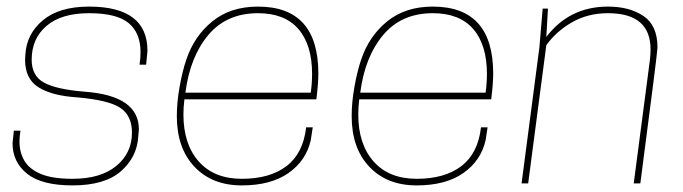

<svg xmlns="http://www.w3.org/2000/svg" viewBox="-20 -556 2070 582"><path d="M200 6Q106 6 62 -29.5Q18 -65 18 -122L22 -160H42Q39 -142 39 -127Q39 -95 53.5 -69.5Q68 -44 103 -29Q138 -14 200 -14Q285 -14 332.5 -53Q380 -92 380 -154Q380 -206 344 -229.5Q308 -253 212 -261Q137 -266 96.5 -291.5Q56 -317 56 -375L57 -392Q61 -454 110.5 -495Q160 -536 250 -536Q427 -536 427 -402L423 -360H403Q406 -380 406 -398Q406 -456 370 -486Q334 -516 250 -516Q166 -516 121 -477.5Q76 -439 76 -375Q76 -326 113.5 -305.5Q151 -285 237 -278Q401 -266 401 -164L399 -141Q395 -79 346 -36.5Q297 6 200 6Z M713 6Q623 6 569.5 -50.5Q516 -107 516 -204Q516 -246 524.5 -293.5Q533 -341 545 -376Q569 -447 624 -491.5Q679 -536 762 -536Q945 -536 945 -333Q945 -303 939 -255H539Q536 -231 536 -209Q536 -119 582.5 -66.5Q629 -14 713 -14Q798 -14 848.5 -52.5Q899 -91 908 -170H928L922 -131Q908 -69 854.5 -31.5Q801 6 713 6ZM922 -275Q926 -305 926 -332Q926 -420 884.5 -468Q843 -516 762 -516Q667 -516 611.5 -450Q556 -384 542 -275Z M1243 6Q1153 6 1099.5 -50.5Q1046 -107 1046 -204Q1046 -246 1054.5 -293.5Q1063 -341 1075 -376Q1099 -447 1154 -491.5Q1209 -536 1292 -536Q1475 -536 1475 -333Q1475 -303 1469 -255H1069Q1066 -231 1066 -209Q1066 -119 1112.5 -66.5Q1159 -14 1243 -14Q1328 -14 1378.5 -52.5Q1429 -91 1438 -170H1458L1452 -131Q1438 -69 1384.5 -31.5Q1331 6 1243 6ZM1452 -275Q1456 -305 1456 -332Q1456 -420 1414.5 -468Q1373 -516 1292 -516Q1197 -516 1141.5 -450Q1086 -384 1072 -275Z M1921 0H1901L1950 -374Q1952 -391 1952 -406Q1952 -516 1823 -516Q1762 -516 1714 -488.5Q1666 -461 1636 -419L1581 0H1561L1615 -412L1625 -530H1641L1636 -444Q1706 -536 1823 -536Q1888 -536 1930.5 -507.5Q1973 -479 1973 -412Q1973 -397 1921 0Z"/></svg>

Font: Tanohe Sans Thin
Style: Italic
Weight: 100
Designer: Village Type and Design LLC & Cristiano Sobral
Foundry: Cooper Hewitt Smithsonian Design Museum
Version: Version 1.00;September 29, 2021;FontCreator 13.0.0.2655 64-b